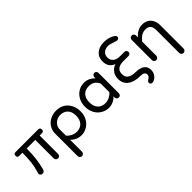

<svg xmlns="http://www.w3.org/2000/svg" viewBox="65 -1651 2808 2808"><g transform="rotate(-45 1468.5 -247.0)"><path d="M386.7 -38.1V-420.9H209Q209 -306.6 197.8 -215.8Q186.5 -125 162.1 -34.2Q150.4 4.9 115.2 4.9Q94.7 4.9 82 -6.8Q69.3 -18.6 69.3 -36.1Q69.3 -43.9 72.3 -50.8L77.1 -67.4Q101.6 -146.5 111.3 -228Q121.1 -309.6 121.1 -420.9H56.6Q17.6 -420.9 17.6 -460Q17.6 -499 56.6 -499H524.4Q563.5 -499 563.5 -460Q563.5 -420.9 524.4 -420.9H477.5V-38.1Q477.5 -19.5 464.4 -6.3Q451.2 6.8 432.6 6.8Q414.1 6.8 400.4 -6.3Q386.7 -19.5 386.7 -38.1Z M657.2 184.6V-280.3Q657.2 -345.7 689.9 -397.9Q722.7 -450.2 778.8 -479.5Q835 -508.8 903.3 -508.8Q976.6 -508.8 1029.3 -478.5Q1085.9 -446.3 1118.7 -385.7Q1151.4 -325.2 1151.4 -249Q1151.4 -168 1118.2 -111.3Q1085.9 -53.7 1031.2 -21.5Q976.6 10.7 914.1 10.7Q818.4 10.7 748 -62.5V184.6Q748 204.1 734.9 217.3Q721.7 230.5 702.1 230.5Q683.6 230.5 670.4 216.8Q657.2 203.1 657.2 184.6ZM901.4 -74.2Q975.6 -74.2 1018.1 -120.6Q1060.5 -167 1060.5 -249Q1060.5 -331.1 1018.1 -376Q975.6 -420.9 901.4 -420.9Q860.4 -420.9 825.2 -401.4Q790 -381.8 769 -348.6Q748 -315.4 748 -275.4V-147.5Q780.3 -111.3 819.8 -92.8Q859.4 -74.2 901.4 -74.2Z M1366.2 -20.5Q1309.6 -52.7 1276.4 -112.8Q1243.2 -172.9 1243.2 -249Q1243.2 -327.1 1277.3 -387.7Q1309.6 -445.3 1363.3 -477.1Q1417 -508.8 1480.5 -508.8Q1579.1 -508.8 1646.5 -432.6V-459Q1646.5 -477.5 1659.7 -490.7Q1672.9 -503.9 1691.4 -503.9Q1709 -503.9 1721.2 -490.7Q1733.4 -477.5 1733.4 -459V-39.1Q1733.4 -20.5 1721.2 -7.3Q1709 5.9 1690.4 5.9Q1671.9 5.9 1659.2 -7.3Q1646.5 -20.5 1646.5 -39.1V-62.5Q1576.2 10.7 1480.5 10.7Q1420.9 10.7 1366.2 -20.5ZM1493.2 -74.2Q1536.1 -74.2 1575.2 -93.3Q1614.3 -112.3 1646.5 -146.5V-325.2Q1624 -376 1586.4 -399.9Q1548.8 -423.8 1493.2 -423.8Q1418.9 -423.8 1376.5 -377.4Q1334 -331.1 1334 -249Q1334 -167 1376.5 -120.6Q1418.9 -74.2 1493.2 -74.2Z M2151.4 163.1Q2151.4 148.4 2159.7 139.6Q2168 130.9 2183.6 120.1Q2203.1 108.4 2212.9 96.7Q2222.7 85 2222.7 63.5Q2222.7 4.9 2134.8 4.9Q2012.7 4.9 1942.4 -46.4Q1872.1 -97.7 1872.1 -196.3Q1872.1 -265.6 1910.2 -313Q1948.2 -360.4 2000 -376Q1951.2 -393.6 1922.4 -432.6Q1893.6 -471.7 1893.6 -537.1Q1893.6 -624 1952.1 -673.8Q2010.7 -723.6 2108.4 -723.6Q2156.2 -723.6 2201.7 -710.9Q2247.1 -698.2 2275.4 -678.2Q2303.7 -658.2 2303.7 -637.7Q2303.7 -623 2293 -612.3Q2282.2 -601.6 2265.6 -601.6Q2251 -601.6 2210.9 -616.2Q2150.4 -640.6 2110.4 -640.6Q2055.7 -640.6 2020 -610.8Q1984.4 -581.1 1984.4 -526.4Q1984.4 -469.7 2022.9 -439.5Q2061.5 -409.2 2126 -409.2H2219.7Q2237.3 -409.2 2249.5 -397Q2261.7 -384.8 2261.7 -366.2Q2261.7 -348.6 2249.5 -336.4Q2237.3 -324.2 2219.7 -324.2H2110.4Q2041 -324.2 2002 -294.9Q1962.9 -265.6 1962.9 -206.1Q1962.9 -137.7 2008.8 -110.8Q2054.7 -84 2120.1 -84Q2210 -84 2259.8 -49.8Q2309.6 -15.6 2309.6 53.7Q2309.6 136.7 2241.2 182.6Q2213.9 200.2 2191.4 200.2Q2172.9 200.2 2162.1 189.9Q2151.4 179.7 2151.4 163.1Z M2774.4 168.9V-306.6Q2774.4 -424.8 2668 -424.8Q2622.1 -424.8 2584.5 -402.3Q2546.9 -379.9 2508.8 -332V-39.1Q2508.8 -20.5 2495.1 -7.3Q2481.4 5.9 2462.9 5.9Q2444.3 5.9 2431.2 -7.3Q2418 -20.5 2418 -39.1V-458Q2418 -476.6 2431.2 -490.2Q2444.3 -503.9 2462.9 -503.9Q2481.4 -503.9 2495.1 -490.2Q2508.8 -476.6 2508.8 -458V-420.9Q2550.8 -465.8 2593.3 -487.3Q2635.7 -508.8 2689.5 -508.8Q2742.2 -508.8 2784.2 -483.4Q2823.2 -458 2844.2 -414.1Q2865.2 -370.1 2865.2 -316.4V168.9Q2865.2 187.5 2851.6 200.7Q2837.9 213.9 2819.3 213.9Q2800.8 213.9 2787.6 200.7Q2774.4 187.5 2774.4 168.9Z"/></g></svg>

Font: jf-openhuninn-2.0
Style: Regular
Weight: 400
Designer: [Kosugi Maru]
Designed by MOTOYA      

[Varela Round]
Joe Prince (Latin component); Avraham Cornfeld (Hebrew component)
Foundry: justfont CO.,LTD.
Version: 2.0